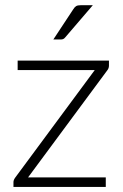

<svg xmlns="http://www.w3.org/2000/svg" viewBox="-20 -736 484 756"><path d="M409 -497.5V-477.5Q409 -467 402 -458.5L90.5 -37.5H396.5V0H33V-19Q33 -27.5 40.5 -37.5L353 -460H49.5V-497.5ZM345.5 -715.5 237 -589Q233 -584 228.8 -582.2Q224.5 -580.5 218.5 -580.5H190L268.5 -699.5Q274 -708.5 280 -712Q286 -715.5 298 -715.5Z"/></svg>

Font: LatoLatin Light
Style: Regular
Weight: 300
Designer: Lukasz Dziedzic with Adam Twardoch and Botio Nikoltchev
Foundry: tyPoland Lukasz Dziedzic
Version: Version 2.015; 2015-08-06; http://www.latofonts.com/